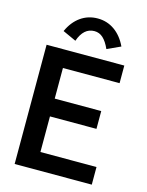

<svg xmlns="http://www.w3.org/2000/svg" viewBox="-122 -893 744 969"><g transform="rotate(15 250.0 -409.0)"><path d="M51 0V-623H457V-531H161V-371H404V-278H161V-92H454V0ZM186 -680 116 -712Q139 -763 178 -790.5Q217 -818 267 -818Q316 -818 355 -790.5Q394 -763 418 -712L348 -680Q332 -716 312.5 -734Q293 -752 267 -752Q211 -752 186 -680Z"/></g></svg>

Font: Inconsolata
Style: Bold
Weight: 700
Monospace: yes
Designer: Raph Levien, Cyreal, Brenton Simpson
Foundry: Raph Levien, Cyreal, Google
Version: Version 3.100; ttfautohint (v1.8.4.7-5d5b)